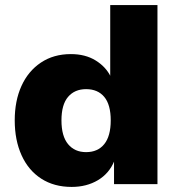

<svg xmlns="http://www.w3.org/2000/svg" viewBox="-20 -725 700 756"><path d="M262 11Q193 11 142.5 -21.5Q92 -54 65 -113.5Q38 -173 38 -251Q38 -328 64.5 -386.5Q91 -445 141 -478.5Q191 -512 259 -512Q316 -512 356.5 -487Q397 -462 416 -423H414V-705H600V0H429V-91H430Q410 -42 365.5 -15.5Q321 11 262 11ZM319 -126Q365 -126 390.5 -157.5Q416 -189 416 -251Q416 -313 390.5 -343.5Q365 -374 319 -374Q274 -374 248 -343.5Q222 -313 222 -251Q222 -189 248 -157.5Q274 -126 319 -126Z"/></svg>

Font: Nunito Sans 9pt Black
Style: Regular
Weight: 900
Version: Version 3.101;gftools[0.9.27]